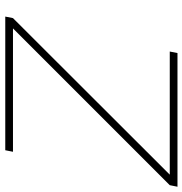

<svg xmlns="http://www.w3.org/2000/svg" viewBox="-2 -708 710 747"><g transform="rotate(90 353.5 -335.0)"><path d="M707 -670H187L181 -640H660L51 -30L45 0H565L571 -30H91L701 -640Z"/></g></svg>

Font: LT Wave Text Thin Italic
Style: Regular
Weight: 100
Designer: Daniel Lyons
Version: Version 2.5 (Glyphs App)